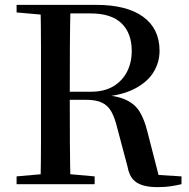

<svg xmlns="http://www.w3.org/2000/svg" viewBox="-20 -755 776 787"><path d="M48 0V-32L195 -45H221L368 -32V0ZM146 0Q148 -85 148 -170.5Q148 -256 148 -342V-393Q148 -479 148 -564.5Q148 -650 146 -735H269Q267 -651 266.5 -563.5Q266 -476 266 -373V-350Q266 -259 266.5 -172.5Q267 -86 269 0ZM626 12Q569 12 540 -7Q511 -26 503 -71L461 -229Q451 -271 437 -296.5Q423 -322 398.5 -334Q374 -346 331 -346H209V-379H352Q408 -379 445 -401.5Q482 -424 501 -461.5Q520 -499 520 -546Q520 -619 478 -659.5Q436 -700 351 -700H208V-735H375Q500 -735 567 -686Q634 -637 634 -547Q634 -499 608.5 -458Q583 -417 528.5 -389.5Q474 -362 387 -357V-367Q456 -364 494.5 -346.5Q533 -329 552.5 -297Q572 -265 584 -216L636 -14L579 -41L724 -32V0Q702 5 680 8.5Q658 12 626 12ZM48 -704V-735H208V-691H195Z"/></svg>

Font: Noto Serif TC ExtraLight SemiBold
Style: Regular
Weight: 600
Version: Version 2.003-H1;hotconv 1.1.1;makeotfexe 2.6.0